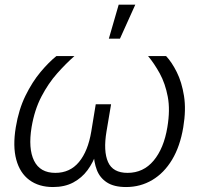

<svg xmlns="http://www.w3.org/2000/svg" viewBox="-20 -773 839 801"><path d="M201.2 7.3Q142.1 7.3 102.5 -22Q63 -51.3 47.9 -106.9Q32.7 -162.6 45.9 -242.2Q58.1 -316.4 86.4 -374Q114.7 -431.6 149.4 -472.9Q184.1 -514.2 215.3 -539.1H290.5Q255.4 -508.3 218.5 -466.8Q181.6 -425.3 152.8 -370.1Q124 -314.9 111.8 -242.7Q97.2 -153.3 122.1 -102.5Q147 -51.8 210.9 -51.8Q272 -51.8 309.6 -97.2Q347.2 -142.6 360.8 -224.6L379.4 -337.9H443.4L424.3 -224.6Q410.6 -142.6 430.7 -97.2Q450.7 -51.8 512.2 -51.8Q578.1 -51.8 620.8 -102.8Q663.6 -153.8 678.2 -242.2Q690.4 -314.5 679.9 -369.6Q669.4 -424.8 646.5 -466.6Q623.5 -508.3 597.7 -539.1H672.9Q696.8 -513.7 717.5 -472.2Q738.3 -430.7 747.6 -373Q756.8 -315.4 744.6 -242.2Q731.4 -162.6 698 -106.9Q664.6 -51.3 615.2 -22Q565.9 7.3 505.9 7.3Q455.6 7.3 426 -12Q396.5 -31.2 384 -64Q371.6 -96.7 370.6 -136.2H382.8Q369.1 -95.7 345.2 -63.2Q321.3 -30.8 285.6 -11.7Q250 7.3 201.2 7.3ZM434.1 -611.8 475.1 -753.4H544.4L480.5 -611.8Z"/></svg>

Font: Inter 18pt Light
Style: Italic
Weight: 300
Italic angle: -9.3988°
Designer: Rasmus Andersson
Foundry: rsms
Version: Version 4.001;git-66647c0bb